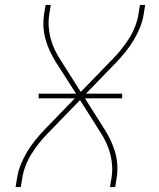

<svg xmlns="http://www.w3.org/2000/svg" viewBox="-20 -755 640 775"><path d="M43 0 49 -37Q53 -64 63.5 -90Q74 -116 88.5 -140.5Q103 -165 121 -187.5Q139 -210 159 -231L282 -358H136V-377H287L205 -505Q192 -526 181.5 -548.5Q171 -571 164 -595.5Q157 -620 155.5 -646Q154 -672 158 -698L164 -735H185L179 -698Q175 -673 176.5 -648.5Q178 -624 184 -601Q190 -578 200 -556.5Q210 -535 223 -515L306 -384L435 -517Q454 -536 471 -557.5Q488 -579 502 -601.5Q516 -624 525.5 -648.5Q535 -673 539 -698L545 -735H566L560 -698Q556 -671 545.5 -645Q535 -619 520.5 -594.5Q506 -570 488 -547.5Q470 -525 450 -504L327 -377H473V-358H323L404 -230Q417 -209 427.5 -186.5Q438 -164 445 -139.5Q452 -115 453.5 -89Q455 -63 451 -37L445 0H424L430 -37Q434 -62 432.5 -86.5Q431 -111 425 -134Q419 -157 409 -178.5Q399 -200 386 -220L303 -351L174 -218Q155 -199 138 -177.5Q121 -156 107 -133.5Q93 -111 83.5 -86.5Q74 -62 70 -37L64 0Z"/></svg>

Font: Iosevka Curly Thin Extended
Style: Italic
Weight: 100
Width: 7
Italic angle: -9°
Monospace: yes
Designer: Belleve Invis
Foundry: Belleve Invis
Version: Version 11.1.0; ttfautohint (v1.8.3)